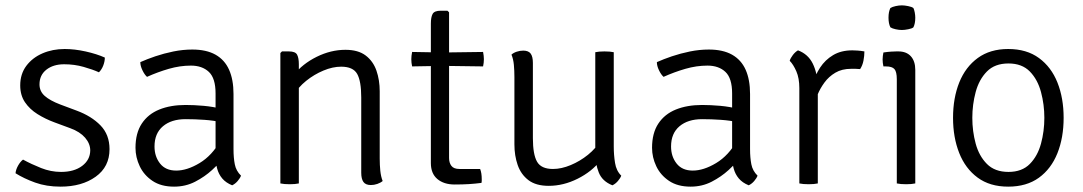

<svg xmlns="http://www.w3.org/2000/svg" viewBox="-20 -685 4045 717"><path d="M38 -38Q39 -51 47.2 -66Q55.5 -81 66 -89Q97 -72 133.5 -57.5Q170 -43 208 -43Q257 -43 286.8 -65.5Q316.5 -88 317 -123Q317 -148.5 297.8 -170.8Q278.5 -193 243 -206L183.5 -228Q149.5 -240.5 120.2 -258.8Q91 -277 73.2 -303.2Q55.5 -329.5 55.5 -366Q55.5 -408.5 78.2 -439Q101 -469.5 138.8 -485.8Q176.5 -502 221.5 -502Q258.5 -502 300 -492.8Q341.5 -483.5 371.5 -470Q371.5 -456 365.8 -440.8Q360 -425.5 349.5 -415Q326.5 -425.5 292.2 -435.2Q258 -445 219.5 -445Q179 -445 153.2 -424.8Q127.5 -404.5 127.5 -370Q127.5 -344 147 -326.8Q166.5 -309.5 204.5 -295L266 -272Q321.5 -251.5 355.2 -216.8Q389 -182 389 -128Q389 -62 337.2 -25Q285.5 12 206 12Q153.5 12 111.2 -3.2Q69 -18.5 38 -38Z M486 -133Q486 -188 509.5 -223.5Q533 -259 575 -276Q617 -293 673 -293Q704.5 -293 740.8 -289.8Q777 -286.5 809 -278V-228Q779 -235 743.2 -237.5Q707.5 -240 673 -240Q620 -240 588.5 -213.5Q557 -187 557 -138Q557 -100.5 577.8 -74.2Q598.5 -48 638 -48Q678.5 -48 725.2 -76Q772 -104 804 -161L816 -95Q799 -75 771.8 -50Q744.5 -25 708.8 -6.5Q673 12 630 12Q581.5 12 549.5 -9.5Q517.5 -31 501.8 -64.2Q486 -97.5 486 -133ZM880 -29Q876.5 -19.5 867.5 -9Q858.5 1.5 847 7Q823.5 -2.5 810 -18.5Q796.5 -34.5 790.8 -55.8Q785 -77 785 -103V-336Q785 -393 760 -416.5Q735 -440 693 -440Q652 -440 610.5 -428Q569 -416 529 -398Q519.5 -406.5 511.8 -422.8Q504 -439 504 -453Q528.5 -464 560.2 -474.8Q592 -485.5 627.5 -492.8Q663 -500 698 -500Q750.5 -500 784.8 -480.8Q819 -461.5 835.5 -424.5Q852 -387.5 852 -334V-128Q852 -96 856.8 -71.5Q861.5 -47 880 -29Z M1059 -493Q1083 -493 1089.5 -480.8Q1096 -468.5 1096 -445V0Q1082.5 3 1062 3Q1040.5 3 1027 0V-487L1033 -493ZM1398 -93Q1398 -69 1400.2 -47.2Q1402.5 -25.5 1409 -9Q1401.5 -2.5 1389.2 1.8Q1377 6 1365 6Q1345.5 6 1337.2 -5.5Q1329 -17 1329 -40V-321Q1329 -382 1313.8 -409Q1298.5 -436 1254 -436Q1222.5 -436 1187.8 -421.5Q1153 -407 1123.2 -383Q1093.5 -359 1077 -330V-405Q1109.5 -446.5 1162.5 -472.8Q1215.5 -499 1270 -499Q1317.5 -499 1345.5 -477.8Q1373.5 -456.5 1385.8 -421.2Q1398 -386 1398 -344Z M1589 -597Q1589 -620.5 1595.5 -632.8Q1602 -645 1626 -645H1651L1657 -639V-95Q1657 -77 1665.8 -65.5Q1674.5 -54 1696 -54H1773Q1779 -39 1779 -16Q1779 -12.5 1779 -8.8Q1779 -5 1778 -2Q1755 1 1731.2 2.5Q1707.5 4 1678 4Q1637.5 4 1613.2 -16.5Q1589 -37 1589 -76ZM1784 -491Q1787 -476 1787 -464Q1787 -450.5 1784 -437L1635 -439L1519 -437Q1516 -450.5 1516 -464Q1516 -476 1519 -491L1634 -489Z M2272 -138Q2272 -106 2276.8 -76.5Q2281.5 -47 2300 -29Q2296.5 -19.5 2287.5 -9Q2278.5 1.5 2267 7Q2229 -8 2216 -41Q2203 -74 2203 -113V-490Q2216.5 -493 2237 -493Q2258.5 -493 2272 -490ZM1901 -397Q1901 -421 1899 -442.8Q1897 -464.5 1890 -481Q1897.5 -488 1909.8 -492Q1922 -496 1934 -496Q1953.5 -496 1961.8 -484.8Q1970 -473.5 1970 -450V-169Q1970 -108.5 1985.5 -81.2Q2001 -54 2045 -54Q2076.5 -54 2111.2 -68.5Q2146 -83 2175.8 -107Q2205.5 -131 2222 -160V-85Q2190 -44 2137 -17.5Q2084 9 2029 9Q1981.5 9 1953.5 -12.2Q1925.5 -33.5 1913.2 -68.8Q1901 -104 1901 -146Z M2415 -133Q2415 -188 2438.5 -223.5Q2462 -259 2504 -276Q2546 -293 2602 -293Q2633.5 -293 2669.8 -289.8Q2706 -286.5 2738 -278V-228Q2708 -235 2672.2 -237.5Q2636.5 -240 2602 -240Q2549 -240 2517.5 -213.5Q2486 -187 2486 -138Q2486 -100.5 2506.8 -74.2Q2527.5 -48 2567 -48Q2607.5 -48 2654.2 -76Q2701 -104 2733 -161L2745 -95Q2728 -75 2700.8 -50Q2673.5 -25 2637.8 -6.5Q2602 12 2559 12Q2510.5 12 2478.5 -9.5Q2446.5 -31 2430.8 -64.2Q2415 -97.5 2415 -133ZM2809 -29Q2805.5 -19.5 2796.5 -9Q2787.5 1.5 2776 7Q2752.5 -2.5 2739 -18.5Q2725.5 -34.5 2719.8 -55.8Q2714 -77 2714 -103V-336Q2714 -393 2689 -416.5Q2664 -440 2622 -440Q2581 -440 2539.5 -428Q2498 -416 2458 -398Q2448.5 -406.5 2440.8 -422.8Q2433 -439 2433 -453Q2457.5 -464 2489.2 -474.8Q2521 -485.5 2556.5 -492.8Q2592 -500 2627 -500Q2679.5 -500 2713.8 -480.8Q2748 -461.5 2764.5 -424.5Q2781 -387.5 2781 -334V-128Q2781 -96 2785.8 -71.5Q2790.5 -47 2809 -29Z M3208 -493Q3208 -476.5 3204.5 -458.5Q3201 -440.5 3192 -427Q3184 -428 3175.2 -428Q3166.5 -428 3158 -428Q3124 -428 3099.5 -413.5Q3075 -399 3058.8 -376.8Q3042.5 -354.5 3033 -331Q3023.5 -307.5 3019 -289L3006 -305Q3006 -336.5 3014.8 -370Q3023.5 -403.5 3042.5 -432.5Q3061.5 -461.5 3091.2 -479.2Q3121 -497 3163 -497Q3170.5 -497 3182.2 -496.2Q3194 -495.5 3208 -493ZM2929 -458Q2932 -468 2940.8 -479.5Q2949.5 -491 2960 -497Q2997.5 -483 3015 -447.8Q3032.5 -412.5 3034 -363V0Q3020.5 3 3000 3Q2978.5 3 2965 0V-356Q2965 -393 2953.8 -418.8Q2942.5 -444.5 2929 -458Z M3398 0Q3384.5 3 3364 3Q3342.5 3 3329 0V-389Q3329 -417 3320.2 -427Q3311.5 -437 3288 -437H3279Q3276 -450.5 3276 -463Q3276 -470 3276.8 -475.8Q3277.5 -481.5 3279 -489Q3295.5 -491.5 3307.5 -492.2Q3319.5 -493 3327 -493H3335Q3365 -493 3381.5 -474.8Q3398 -456.5 3398 -424ZM3298 -619Q3298 -641 3305 -655Q3312 -659.5 3324.5 -662.2Q3337 -665 3348 -665Q3358 -665 3371.5 -662.2Q3385 -659.5 3391 -655Q3394 -649 3396 -638.5Q3398 -628 3398 -619Q3398 -597 3391 -583Q3386 -578.5 3372 -575.8Q3358 -573 3348 -573Q3337 -573 3324.5 -575.8Q3312 -578.5 3305 -583Q3298 -597 3298 -619Z M3952 -245Q3952 -171 3928.8 -112.8Q3905.5 -54.5 3859.5 -21.2Q3813.5 12 3745 12Q3676.5 12 3630.8 -21.8Q3585 -55.5 3562 -113.8Q3539 -172 3539 -245Q3539 -319 3562.2 -377Q3585.5 -435 3631.5 -468.5Q3677.5 -502 3745 -502Q3814 -502 3860 -468.2Q3906 -434.5 3929 -376.5Q3952 -318.5 3952 -245ZM3611 -245Q3611 -195 3623.5 -148.8Q3636 -102.5 3665.5 -72.8Q3695 -43 3746 -43Q3796.5 -43 3825.8 -72.8Q3855 -102.5 3867.5 -148.8Q3880 -195 3880 -245Q3880 -294.5 3867.5 -341.2Q3855 -388 3825.8 -418Q3796.5 -448 3746 -448Q3695 -448 3665.5 -418Q3636 -388 3623.5 -341.2Q3611 -294.5 3611 -245Z"/></svg>

Font: Signika Negative Light
Style: Regular
Weight: 300
Designer: Anna Giedry
Foundry: Anna Giedry
Version: Version 2.001